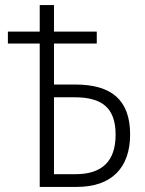

<svg xmlns="http://www.w3.org/2000/svg" viewBox="-20 -734 570 754"><path d="M136 0H282C418 0 491 -75 491 -206C491 -342 417 -402 276 -402H192V-563H360V-610H192V-714H136V-610H11V-563H136ZM277 -50H192V-352H272C378 -352 434 -313 434 -205C434 -100 380 -50 277 -50Z"/></svg>

Font: Noto Sans Mono Condensed Light
Style: Regular
Weight: 300
Width: 3
Designer: Monotype Design Team
Foundry: Monotype Imaging Inc.
Version: Version 2.014